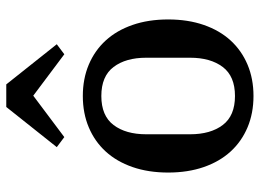

<svg xmlns="http://www.w3.org/2000/svg" viewBox="-128 -688 828 612"><g transform="rotate(-90 286.0 -382.0)"><path d="M286 -47Q349 -47 378.5 -86Q408 -125 408 -190V-330Q408 -395 378.5 -434Q349 -473 286 -473Q223 -473 193.5 -434Q164 -395 164 -330V-190Q164 -125 193.5 -86Q223 -47 286 -47ZM286 12Q231 12 186 -7Q141 -26 109 -61Q77 -96 59.5 -146.5Q42 -197 42 -260Q42 -323 59.5 -373.5Q77 -424 109 -459Q141 -494 186 -513Q231 -532 286 -532Q341 -532 386 -513Q431 -494 463 -459Q495 -424 512.5 -373.5Q530 -323 530 -260Q530 -197 512.5 -146.5Q495 -96 463 -61Q431 -26 386 -7Q341 12 286 12ZM123 -615 251 -776H323L451 -615L419 -591L287 -690L155 -591Z"/></g></svg>

Font: IBM Plex Serif Medm
Style: Regular
Weight: 500
Designer: Mike Abbink, Paul van der Laan, Pieter van Rosmalen
Foundry: Bold Monday
Version: Version 3.001